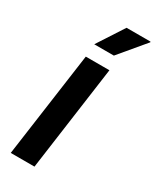

<svg xmlns="http://www.w3.org/2000/svg" viewBox="-187 -779 683 835"><g transform="rotate(30 154.0 -361.5)"><path d="M214.8 -525.9 142.1 0H22.9L96.2 -525.9ZM307.1 -723.1 308.1 -720.2 199.7 -590.8H101.1L187 -723.1Z"/></g></svg>

Font: Archivo Narrow
Style: Bold Italic
Weight: 700
Italic angle: -8°
Designer: Hector Gatti
Foundry: Hector Gatti
Version: 1.002; ttfautohint (v0.8)